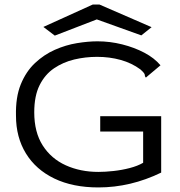

<svg xmlns="http://www.w3.org/2000/svg" viewBox="-20 -811 790 841"><path d="M411 10Q299 10 218 -29Q137 -68 93.5 -139Q50 -210 50 -304Q48 -385 71 -441.5Q94 -498 133.5 -535Q173 -572 220.5 -593Q268 -614 317 -622Q366 -630 407 -630Q462 -630 515.5 -616.5Q569 -603 612.5 -580Q656 -557 683 -525L627 -478L619 -471L615 -477Q615 -485 611 -490.5Q607 -496 595 -507Q557 -535 508.5 -548.5Q460 -562 405 -562Q354 -562 305.5 -550.5Q257 -539 217 -512Q177 -485 153.5 -438Q130 -391 130 -319Q130 -232 167 -174Q204 -116 268 -87Q332 -58 411 -58Q441 -58 477.5 -62Q514 -66 548.5 -75Q583 -84 607 -98V-235H419V-302H686V-55Q552 10 411 10ZM220 -655 170 -693 386 -791H416L644 -692L599 -656L404 -726Z"/></svg>

Font: Inconsolata ExtraExpanded
Style: Regular
Weight: 400
Width: 8
Monospace: yes
Designer: Raph Levien, Cyreal, Brenton Simpson
Foundry: Raph Levien, Cyreal, Google
Version: Version 3.000; ttfautohint (v1.8.2.53-6de2)